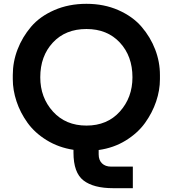

<svg xmlns="http://www.w3.org/2000/svg" viewBox="-20 -771 905 1006"><path d="M573 215Q470 215 417.5 174.5Q365 134 365 29V14Q287 2 224.5 -36.5Q162 -75 124 -128Q86 -181 66.5 -240Q47 -299 47 -356V-378Q47 -447 72 -512Q97 -577 143 -631Q189 -685 264.5 -718Q340 -751 433 -751Q525 -751 600 -718Q675 -685 721.5 -631Q768 -577 793 -512Q818 -447 818 -378V-356Q818 -298 798 -239Q778 -180 740 -127Q702 -74 639 -35Q576 4 497 15V38Q497 68 514.5 85Q532 102 562 102H676V215ZM674 -366Q674 -477 608 -548Q542 -619 433 -619Q323 -619 257 -548Q191 -477 191 -366Q191 -260 257.5 -186.5Q324 -113 433 -113Q542 -113 608 -186.5Q674 -260 674 -366Z"/></svg>

Font: Cazoo Sans SemiBold
Style: Regular
Weight: 600
Designer: Jonathan Barnbrook, Julián Moncada
Foundry: Barnbrook Fonts
Version: Version 2.000;Glyphs 3.2.3 (3260)